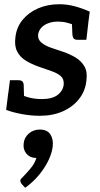

<svg xmlns="http://www.w3.org/2000/svg" viewBox="-20 -539 472 907"><path d="M168 8Q127 8 83.5 0Q40 -8 9 -20L19 -100L73 -98Q83 -88 112.5 -79.5Q142 -71 178 -71Q226 -71 251.5 -90Q277 -109 281 -139Q283 -166 266.5 -180Q250 -194 222 -203.5Q194 -213 163 -224Q129 -236 102 -252.5Q75 -269 61 -296Q47 -323 53 -364Q58 -410 86.5 -445Q115 -480 160 -499.5Q205 -519 260 -519Q297 -519 332.5 -509.5Q368 -500 404 -484L396 -423L336 -420Q318 -426 297.5 -431.5Q277 -437 254 -437Q229 -437 208.5 -429.5Q188 -422 175.5 -408.5Q163 -395 160 -376Q158 -352 176.5 -337Q195 -322 224 -312.5Q253 -303 279 -294Q311 -283 337.5 -267Q364 -251 379 -225Q394 -199 388 -157Q383 -109 353.5 -71.5Q324 -34 276.5 -13Q229 8 168 8ZM319 -448 397 -429 388 -351H346Q333 -351 328 -357.5Q323 -364 322 -375ZM94 -64 17 -82 27 -160H68Q81 -160 86.5 -153.5Q92 -147 92 -136ZM99 348 82 330Q79 326 77.5 322Q76 318 76 313Q78 305 88 297Q101 284 122.5 259Q144 234 152 207Q151 207 149.5 207Q148 207 147 207Q120 206 104 186Q88 166 92 137Q95 110 116.5 91.5Q138 73 168 73Q203 73 218 96Q233 119 229 153Q223 202 187.5 256Q152 310 99 348Z"/></svg>

Font: Aleo SemiBold
Style: Italic
Weight: 600
Italic angle: -7°
Designer: Alessio Laiso
Foundry: Alessio Laiso
Version: Version 2.001;gftools[0.9.29]